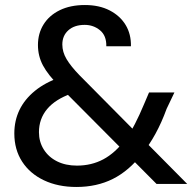

<svg xmlns="http://www.w3.org/2000/svg" viewBox="-20 -732 774 764"><path d="M603 0 217 -388Q171 -434 151 -471.5Q131 -509 131 -553Q131 -599 153.5 -635Q176 -671 218 -691.5Q260 -712 318 -712Q375 -712 416.5 -690.5Q458 -669 480 -632.5Q502 -596 501 -548H403Q404 -590 378 -611.5Q352 -633 317 -633Q276 -633 252 -611.5Q228 -590 228 -555Q228 -525 245 -496.5Q262 -468 296 -433L725 0ZM284 12Q211 12 155 -14.5Q99 -41 68 -89Q37 -137 37 -201Q37 -252 57.5 -294.5Q78 -337 119 -370.5Q160 -404 219 -424L251 -435L300 -371L265 -360Q200 -337 167.5 -298Q135 -259 135 -206Q135 -168 154 -137.5Q173 -107 207 -90Q241 -73 286 -73Q344 -73 391 -98Q438 -123 479 -177Q499 -204 517 -239Q535 -274 553 -317L573 -364H674L643 -299Q623 -244 598.5 -199.5Q574 -155 546 -120Q493 -52 429 -20Q365 12 284 12Z"/></svg>

Font: DM Sans 28pt Medium
Style: Regular
Weight: 500
Version: Version 4.004;gftools[0.9.30]